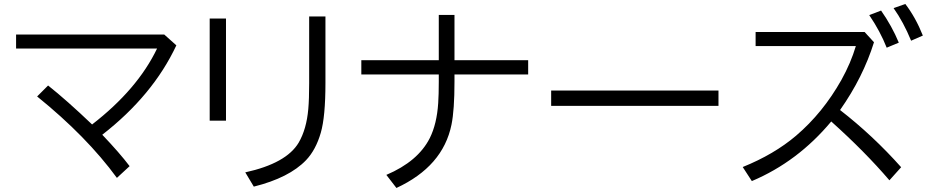

<svg xmlns="http://www.w3.org/2000/svg" viewBox="-20 -893 4680 967"><path d="M61 -719.2H807.1L868.2 -664.6Q750 -412.6 495.1 -214.4Q583 -122.1 632.8 -56.2L568.8 2.9Q416.5 -205.6 167 -407.2L222.2 -462.4Q315.9 -388.2 443.8 -266.1Q672.4 -442.9 771 -648.4H61Z M1036.1 -799.8H1118.2V-285.2H1036.1ZM1537.1 -810.1H1619.1V-475.1Q1619.1 -305.2 1595.7 -224.6Q1570.8 -138.2 1521.5 -86.4Q1436.5 2.4 1258.3 46.9L1215.3 -24.9Q1422.4 -70.3 1484.4 -174.8Q1523.9 -242.7 1532.7 -344.2Q1537.1 -393.1 1537.1 -474.1Z M2189.9 -817.9H2269V-589.8H2640.1V-518.1H2269V-481.9Q2269 -338.9 2253.9 -265.1Q2210.9 -54.7 1976.6 53.7L1925.8 -12.2Q2085.4 -80.1 2144.5 -197.3Q2180.2 -268.6 2187 -374Q2189.9 -417 2189.9 -481V-518.1H1799.8V-589.8H2189.9Z M2755.9 -437H3598.6V-359.9H2755.9Z M3785.6 -731.9H4334.5L4381.8 -680.2Q4326.7 -503.4 4210.9 -338.9Q4376 -210.9 4518.6 -50.8L4459.5 15.1Q4335.9 -129.4 4166.5 -281.2Q3997.6 -78.6 3766.6 19L3720.7 -51.8Q3878.9 -115.7 3989.3 -209.5Q4124.5 -324.7 4217.8 -490.7Q4265.1 -575.7 4290.5 -661.1H3785.6ZM4445.8 -652.8Q4413.1 -735.8 4357.9 -816.9L4417.5 -839.8Q4472.2 -761.7 4506.8 -678.2ZM4568.8 -688Q4530.3 -781.7 4480.5 -852.1L4539.6 -873Q4591.8 -804.7 4627.9 -713.9Z"/></svg>

Font: BIZ UDPGothic
Style: Regular
Weight: 400
Designer: TypeBank Co., Ltd.
Foundry: Morisawa Inc.
Version: Version 1.051